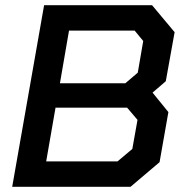

<svg xmlns="http://www.w3.org/2000/svg" viewBox="-20 -720 702 740"><path d="M150 -700H566L653 -596L619 -407L568 -363L629 -288L595 -95L483 0H27ZM463 -399 511 -440 532 -562 499 -602H246L211 -399ZM433 -98 490 -146 510 -258 470 -305H194L158 -98Z"/></svg>

Font: Chakra Petch SemiBold
Style: Italic
Weight: 600
Italic angle: -10°
Designer: Katatrad Aksorn Co.,Ltd.
Foundry: Cadson Demak Co.,Ltd.
Version: Version 1.000; ttfautohint (v1.6)